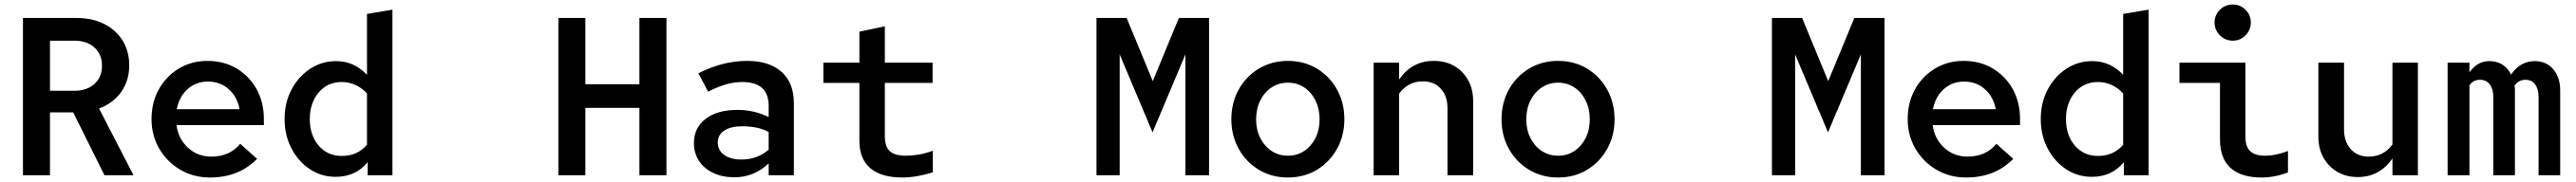

<svg xmlns="http://www.w3.org/2000/svg" viewBox="-20 -780 11440 810"><path d="M82 0V-700H320Q390 -700 442.5 -673.5Q495 -647 524.5 -599.5Q554 -552 554 -489Q554 -421 518 -370.5Q482 -320 420 -297L573 0H444L305 -280H202V0ZM202 -376H310Q366 -376 399.5 -406.5Q433 -437 433 -487Q433 -538 399.5 -568.5Q366 -599 310 -599H202Z M913 10Q840 10 781 -24.5Q722 -59 687.5 -118Q653 -177 653 -250Q653 -324 685.5 -382.5Q718 -441 774.5 -475Q831 -509 901 -509Q974 -509 1030.5 -475.5Q1087 -442 1119.5 -383.5Q1152 -325 1152 -250V-223H764Q772 -162 815 -122.5Q858 -83 919 -83Q1000 -83 1047 -140L1122 -73Q1079 -30 1027 -10Q975 10 913 10ZM765 -294H1044Q1034 -349 996 -383Q958 -417 903 -417Q851 -417 813.5 -383.5Q776 -350 765 -294Z M1471 7Q1408 7 1356.5 -27Q1305 -61 1274.5 -119.5Q1244 -178 1244 -250Q1244 -323 1274.5 -381Q1305 -439 1357 -473.5Q1409 -508 1473 -508Q1514 -508 1548.5 -492Q1583 -476 1610 -447V-718L1723 -737V0H1613V-58Q1559 7 1471 7ZM1498 -86Q1568 -86 1610 -136V-364Q1590 -387 1560.5 -401Q1531 -415 1498 -415Q1435 -415 1395.5 -368.5Q1356 -322 1356 -250Q1356 -178 1395.5 -132Q1435 -86 1498 -86Z M2460 0V-700H2580V-405H2820V-700H2940V0H2820V-300H2580V0Z M3242 9Q3189 9 3148.5 -10Q3108 -29 3085 -63.5Q3062 -98 3062 -143Q3062 -211 3114 -251Q3166 -291 3256 -291Q3329 -291 3394 -259V-309Q3394 -415 3276 -415Q3243 -415 3206.5 -405Q3170 -395 3125 -372L3082 -454Q3140 -483 3193 -496Q3246 -509 3298 -509Q3397 -509 3451.5 -460Q3506 -411 3506 -321V0H3394V-53Q3329 9 3242 9ZM3168 -146Q3168 -111 3196.5 -90.5Q3225 -70 3273 -70Q3344 -70 3394 -114V-193Q3367 -207 3337.5 -212.5Q3308 -218 3276 -218Q3226 -218 3197 -199Q3168 -180 3168 -146Z M3988 10Q3894 10 3845.5 -31.5Q3797 -73 3797 -153V-411H3637V-501H3797V-639L3910 -663V-501H4122V-411H3910V-174Q3910 -127 3932.5 -107Q3955 -87 4003 -87Q4029 -87 4057.5 -91.5Q4086 -96 4123 -109V-13Q4092 -3 4056 3.5Q4020 10 3988 10Z M4850 0V-700H4984L5100 -419L5216 -700H5350V0H5245V-538L5099 -191L4953 -538V0Z M5700 10Q5629 10 5572 -24Q5515 -58 5482 -117Q5449 -176 5449 -249Q5449 -323 5482 -382Q5515 -441 5572 -475Q5629 -509 5700 -509Q5772 -509 5828.5 -475Q5885 -441 5918 -382Q5951 -323 5951 -249Q5951 -176 5918 -117Q5885 -58 5828.5 -24Q5772 10 5700 10ZM5700 -87Q5741 -87 5772.5 -108Q5804 -129 5822.5 -165.5Q5841 -202 5841 -249Q5841 -296 5822.5 -333Q5804 -370 5772.5 -391Q5741 -412 5700 -412Q5660 -412 5628 -391Q5596 -370 5577.5 -333Q5559 -296 5559 -249Q5559 -202 5577.5 -165.5Q5596 -129 5628 -108Q5660 -87 5700 -87Z M6081 0V-501H6194V-426Q6251 -509 6348 -509Q6400 -509 6439 -486.5Q6478 -464 6500.5 -423.5Q6523 -383 6523 -330V0H6409V-298Q6409 -353 6379 -385.5Q6349 -418 6299 -418Q6234 -418 6194 -363V0Z M6900 10Q6829 10 6772 -24Q6715 -58 6682 -117Q6649 -176 6649 -249Q6649 -323 6682 -382Q6715 -441 6772 -475Q6829 -509 6900 -509Q6972 -509 7028.5 -475Q7085 -441 7118 -382Q7151 -323 7151 -249Q7151 -176 7118 -117Q7085 -58 7028.5 -24Q6972 10 6900 10ZM6900 -87Q6941 -87 6972.5 -108Q7004 -129 7022.5 -165.5Q7041 -202 7041 -249Q7041 -296 7022.5 -333Q7004 -370 6972.5 -391Q6941 -412 6900 -412Q6860 -412 6828 -391Q6796 -370 6777.5 -333Q6759 -296 6759 -249Q6759 -202 6777.5 -165.5Q6796 -129 6828 -108Q6860 -87 6900 -87Z M7850 0V-700H7984L8100 -419L8216 -700H8350V0H8245V-538L8099 -191L7953 -538V0Z M8713 10Q8640 10 8581 -24.5Q8522 -59 8487.5 -118Q8453 -177 8453 -250Q8453 -324 8485.5 -382.5Q8518 -441 8574.5 -475Q8631 -509 8701 -509Q8774 -509 8830.5 -475.5Q8887 -442 8919.5 -383.5Q8952 -325 8952 -250V-223H8564Q8572 -162 8615 -122.5Q8658 -83 8719 -83Q8800 -83 8847 -140L8922 -73Q8879 -30 8827 -10Q8775 10 8713 10ZM8565 -294H8844Q8834 -349 8796 -383Q8758 -417 8703 -417Q8651 -417 8613.5 -383.5Q8576 -350 8565 -294Z M9271 7Q9208 7 9156.5 -27Q9105 -61 9074.5 -119.5Q9044 -178 9044 -250Q9044 -323 9074.5 -381Q9105 -439 9157 -473.5Q9209 -508 9273 -508Q9314 -508 9348.5 -492Q9383 -476 9410 -447V-718L9523 -737V0H9413V-58Q9359 7 9271 7ZM9298 -86Q9368 -86 9410 -136V-364Q9390 -387 9360.5 -401Q9331 -415 9298 -415Q9235 -415 9195.5 -368.5Q9156 -322 9156 -250Q9156 -178 9195.5 -132Q9235 -86 9298 -86Z M9897 -599Q9863 -599 9839.5 -623Q9816 -647 9816 -680Q9816 -713 9839.5 -736.5Q9863 -760 9897 -760Q9930 -760 9953.5 -736.5Q9977 -713 9977 -680Q9977 -647 9953.5 -623Q9930 -599 9897 -599ZM10025 10Q9934 10 9887 -32.5Q9840 -75 9840 -160V-411H9660V-501H9953V-172Q9953 -127 9974.5 -107Q9996 -87 10040 -87Q10064 -87 10088.5 -92Q10113 -97 10142 -108V-13Q10119 -3 10087 3.5Q10055 10 10025 10Z M10452 8Q10401 8 10361.5 -15Q10322 -38 10299.5 -78.5Q10277 -119 10277 -171V-501H10391V-204Q10391 -149 10421 -116Q10451 -83 10501 -83Q10566 -83 10606 -137V-501H10719V0H10606V-75Q10549 8 10452 8Z M10851 0V-501H10948V-458Q10983 -508 11036 -508Q11103 -508 11133 -448Q11173 -508 11239 -508Q11289 -508 11320 -472Q11351 -436 11351 -378V0H11255V-348Q11255 -383 11240 -404Q11225 -425 11197 -425Q11184 -425 11171.5 -419.5Q11159 -414 11148 -398Q11150 -392 11150 -386Q11150 -380 11150 -373V0H11054V-348Q11054 -383 11038.5 -404Q11023 -425 10995 -425Q10982 -425 10970.5 -420Q10959 -415 10948 -401V0Z"/></svg>

Font: Red Hat Mono Medium
Style: Regular
Weight: 500
Monospace: yes
Designer: Pentagram, MCKL
Foundry: Pentagram, MCKL
Version: Version 1.023; ttfautohint (v1.8.3)